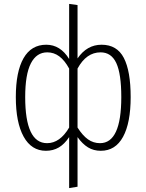

<svg xmlns="http://www.w3.org/2000/svg" viewBox="-20 -761 750 983"><path d="M649 -264Q649 -132 610 -60.5Q571 11 496 11Q459 11 430.5 -6.5Q402 -24 377 -59V195L334 202V-59Q310 -23 281 -6Q252 11 215 11Q141 11 101 -61.5Q61 -134 61 -264Q61 -394 100.5 -463Q140 -532 217 -532Q289 -532 334 -459V-741L377 -735V-462Q425 -532 500 -532Q579 -532 614 -464.5Q649 -397 649 -264ZM334 -108V-410Q311 -452 283.5 -472.5Q256 -493 222 -493Q167 -493 138 -436.5Q109 -380 109 -264Q109 -28 221 -28Q287 -28 334 -108ZM601 -264Q601 -383 575.5 -438Q550 -493 495 -493Q422 -493 377 -410V-108Q403 -67 430.5 -47.5Q458 -28 492 -28Q601 -28 601 -264Z"/></svg>

Font: Fira Sans Condensed ExtraLight
Style: Regular
Weight: 275
Width: 3
Designer: Carrois Corporate & Edenspiekermann AG
Foundry: Carrois Corporate GbR & Edenspiekermann AG
Version: Version 4.203